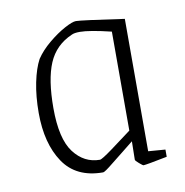

<svg xmlns="http://www.w3.org/2000/svg" viewBox="-60 -510 557 577"><g transform="rotate(-10 218.5 -221.0)"><path d="M50 -199Q50 -250 58.5 -291.5Q67 -333 81 -359Q97 -383 123 -404.5Q149 -426 173 -439Q197 -452 208 -452Q224 -452 354 -433V-29L406 -25V-3Q341 10 333 10Q331 10 320.5 1Q310 -8 310 -11L311 -67L276 -39Q269 -34 242 -12Q215 10 210 10Q128 10 89 -48Q50 -106 50 -199ZM309 -100V-402Q243 -418 214 -418Q197 -418 189 -414Q138 -392 117 -342.5Q96 -293 96 -206Q96 -112 127.5 -70.5Q159 -29 207 -29Q213 -29 246.5 -53.5Q280 -78 309 -100Z"/></g></svg>

Font: Grenze ExtraLight
Style: Regular
Weight: 275
Designer: Renata Polastri
Foundry: Omnibus-Type
Version: Version 1.002; ttfautohint (v1.8)